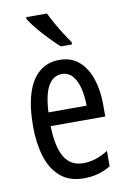

<svg xmlns="http://www.w3.org/2000/svg" viewBox="-87 -820 593 883"><g transform="rotate(-10 209.0 -378.0)"><path d="M215 -546Q270 -546 306 -514.5Q342 -483 360 -429.5Q378 -376 378 -309V-253H123Q125 -156 154 -107.5Q183 -59 242 -59Q271 -59 299.5 -68Q328 -77 358 -96V-24Q330 -7 299 1.5Q268 10 233 10Q165 10 123 -26.5Q81 -63 62 -125Q43 -187 43 -265Q43 -356 62.5 -418.5Q82 -481 120.5 -513.5Q159 -546 215 -546ZM215 -480Q174 -480 151 -440Q128 -400 124 -317H302Q302 -361 293 -398Q284 -435 264.5 -457.5Q245 -480 215 -480ZM196 -766Q207 -743 222.5 -715.5Q238 -688 254.5 -662Q271 -636 285 -617V-606H233Q218 -619 199 -638Q180 -657 160.5 -678.5Q141 -700 125 -720.5Q109 -741 99 -757V-766Z"/></g></svg>

Font: Noto Sans Thai ExtraCondensed
Style: Regular
Weight: 400
Width: 2
Designer: Monotype Design Team
Foundry: Monotype Imaging Inc.
Version: Version 2.002